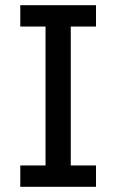

<svg xmlns="http://www.w3.org/2000/svg" viewBox="-20 -718 447 738"><path d="M58 0V-82H155V-616H58V-698H349V-616H252V-82H349V0Z"/></svg>

Font: IBM Plex Sans Arabic Text
Style: Regular
Weight: 450
Designer: Mike Abbink, Paul van der Laan, Pieter van Rosmalen, Wael Morcos, Khajak Apelian
Foundry: Bold Monday
Version: Version 1.2